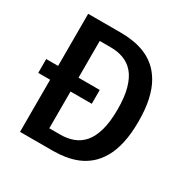

<svg xmlns="http://www.w3.org/2000/svg" viewBox="-159 -843 968 986"><g transform="rotate(30 325.0 -350.0)"><path d="M87 0V-309H16.5V-391H87V-700H283.5Q319 -700 355.2 -694.2Q391.5 -688.5 425.5 -674.5Q459.5 -660.5 488.8 -635.5Q518 -610.5 540.5 -571.8Q563 -533 575.2 -478.2Q587.5 -423.5 587.5 -350Q587.5 -276.5 575.2 -221.8Q563 -167 540.5 -128.2Q518 -89.5 488.8 -64.5Q459.5 -39.5 425.5 -25.5Q391.5 -11.5 355.2 -5.8Q319 0 283.5 0ZM208 -91H274Q314.5 -91 349.2 -103.8Q384 -116.5 409.5 -146Q435 -175.5 449.2 -225.5Q463.5 -275.5 463.5 -350Q463.5 -424.5 449.2 -474.5Q435 -524.5 409.5 -554Q384 -583.5 349.2 -596.2Q314.5 -609 274 -609H208V-391H334V-309H208Z"/></g></svg>

Font: Trispace Thin Medium
Style: Regular
Weight: 500
Version: Version 1.210